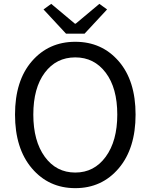

<svg xmlns="http://www.w3.org/2000/svg" viewBox="-20 -964 782 997"><path d="M371 13Q233 13 145.5 -90Q58 -193 58 -369Q58 -545 145.5 -646Q233 -747 371 -747Q509 -747 596.5 -646Q684 -545 684 -369Q684 -193 596.5 -90Q509 13 371 13ZM371 -68Q469 -68 529 -150Q589 -232 589 -369Q589 -507 529 -586.5Q469 -666 371 -666Q272 -666 212.5 -586.5Q153 -507 153 -369Q153 -232 212.5 -150Q272 -68 371 -68ZM419 -789H323L206 -915L246 -944L369 -841H373L496 -944L536 -915Z"/></svg>

Font: Source Han Sans & Saira Hybrid
Style: Regular
Weight: 400
Designer: Ryoko NISHIZUKA 西塚涼子 (kana & ideographs); Paul D. Hunt (Latin, Greek & Cyrillic); Wenlong ZHANG 张文龙 (bopomofo); Sandoll 
Foundry: Adobe Systems Incorporated
Version: Version 1.00;August 2, 2021;FontCreator 13.0.0.2675 64-bit